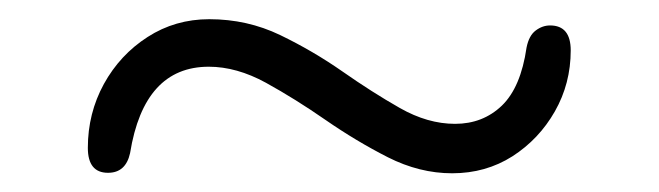

<svg xmlns="http://www.w3.org/2000/svg" viewBox="-20 -451 686 200"><path d="M451 -270.5Q417 -270.5 384 -287.2Q351 -304 319.2 -326Q287.5 -348 257 -364.8Q226.5 -381.5 197.5 -381.5Q130 -381.5 115.5 -291.5Q111 -271 92.5 -271Q71.5 -271 71.5 -297Q71.5 -333 88.2 -363.5Q105 -394 133.8 -412.5Q162.5 -431 198 -431Q237.5 -431 271.8 -414.5Q306 -398 336.8 -376.5Q367.5 -355 396.5 -338.5Q425.5 -322 454 -322Q483 -322 502.8 -341Q522.5 -360 528.5 -401.5Q531 -414 538 -419.2Q545 -424.5 553 -424.5Q574.5 -424.5 574.5 -398.5Q574.5 -364 558 -335Q541.5 -306 513.8 -288.2Q486 -270.5 451 -270.5Z"/></svg>

Font: Fraunces 9pt S050 Light
Style: Regular
Weight: 300
Version: Version 1.000; ttfautohint (v1.8.3)